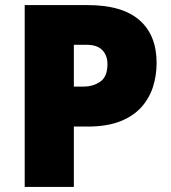

<svg xmlns="http://www.w3.org/2000/svg" viewBox="-20 -734 672 754"><path d="M324 -714Q460 -714 527.5 -655Q595 -596 595 -487Q595 -438 581 -393.5Q567 -349 535.5 -313.5Q504 -278 452 -257.5Q400 -237 324 -237H270V0H77V-714ZM320 -558H270V-394H308Q346 -394 374 -413.5Q402 -433 402 -482Q402 -516 382 -537Q362 -558 320 -558Z"/></svg>

Font: Noto Sans Meetei Mayek Black
Style: Regular
Weight: 900
Designer: Monotype Design Team and Neelakash Kshetrimayum
Foundry: Monotype Imaging Inc.
Version: Version 2.002; ttfautohint (v1.8.4.7-5d5b)